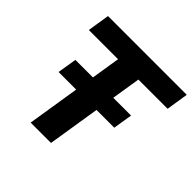

<svg xmlns="http://www.w3.org/2000/svg" viewBox="-177 -873 1041 1041"><g transform="rotate(45 343.5 -352.5)"><path d="M195 0 287 -578H63L83 -705H687L667 -578H443L351 0ZM108 -301 126 -412H553L535 -301Z"/></g></svg>

Font: Mulish ExtraBold
Style: Italic
Weight: 800
Italic angle: -9°
Designer: Vernon Adams
Foundry: Vernon Adams
Version: Version 3.603; ttfautohint (v1.8.3)